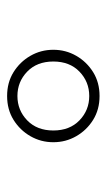

<svg xmlns="http://www.w3.org/2000/svg" viewBox="100 -810 300 540"><g transform="rotate(90 250.0 -540.0)"><path d="M250 -410Q212 -410 183 -428Q154 -446 137 -475.5Q120 -505 120 -540Q120 -575 137 -604.5Q154 -634 183 -652Q212 -670 250 -670Q288 -670 317 -652Q346 -634 363 -604.5Q380 -575 380 -540Q380 -505 363 -475.5Q346 -446 317 -428Q288 -410 250 -410ZM250 -439Q290 -439 318.5 -466.5Q347 -494 347 -540Q347 -586 318.5 -613.5Q290 -641 250 -641Q210 -641 181.5 -613.5Q153 -586 153 -540Q153 -494 181.5 -466.5Q210 -439 250 -439Z"/></g></svg>

Font: Spectral ExtraLight
Style: Regular
Weight: 275
Designer: Jean-Baptiste Levee
Foundry: Production Type
Version: Version 2.001